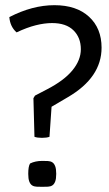

<svg xmlns="http://www.w3.org/2000/svg" viewBox="-20 -714 422 741"><path d="M16 -648Q105 -694 190 -694Q275 -694 323.5 -649.5Q372 -605 372 -530Q372 -415 242 -339L179 -302L171 -186Q160 -182 142 -182Q124 -182 113 -186L109 -335L115 -345L161 -369Q227 -403 259.5 -442.5Q292 -482 292 -524Q292 -569 263.5 -597Q235 -625 181 -625Q152 -625 118 -616.5Q84 -608 44 -589Q19 -611 16 -648ZM96 -83Q116 -93 143 -93Q155 -93 165 -92.5Q175 -92 182 -87.5Q189 -83 193 -72.5Q197 -62 197 -43Q197 -24 193 -13.5Q189 -3 182 1.5Q175 6 165 6.5Q155 7 143 7Q131 7 121 6.5Q111 6 104 1.5Q97 -3 93 -13.5Q89 -24 89 -43Q89 -72 96 -83Z"/></svg>

Font: Signika
Style: Light
Weight: 300
Designer: Anna Giedrys
Foundry: Anna Giedrys
Version: Version 1.001